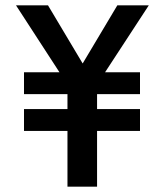

<svg xmlns="http://www.w3.org/2000/svg" viewBox="-20 -700 617 720"><path d="M374 -429H505V-347H344V-291H505V-209H344V0H233V-209H70V-291H233V-347H70V-429H203L40 -680H160L290 -462L420 -680H538Z"/></svg>

Font: Martel Sans SemiBold
Style: Regular
Weight: 600
Designer: Dan Reynolds and Mathieu Réguer
Foundry: Dan Reynolds and Mathieu Réguer
Version: Version 1.002; ttfautohint (v1.1) -l 5 -r 5 -G 72 -x 0 -D la